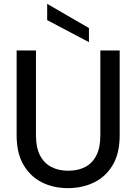

<svg xmlns="http://www.w3.org/2000/svg" viewBox="-20 -961 705 993"><path d="M331 12Q257 12 197.5 -17.5Q138 -47 102 -107.5Q66 -168 66 -262V-700H166V-261Q166 -198 187 -157.5Q208 -117 245.5 -97.5Q283 -78 333 -78Q384 -78 421 -97.5Q458 -117 478.5 -157.5Q499 -198 499 -261V-700H599V-262Q599 -168 563 -107.5Q527 -47 466.5 -17.5Q406 12 331 12ZM440 -743 224 -857V-941L440 -816Z"/></svg>

Font: DM Sans 24pt Medium
Style: Regular
Weight: 500
Designer: Colophon Foundry, Jonny Pinhorn
Foundry: Colophon Foundry
Version: Version 4.004;gftools[0.9.30]